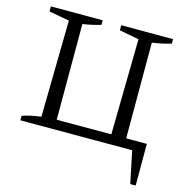

<svg xmlns="http://www.w3.org/2000/svg" viewBox="-119 -764 1032 1060"><g transform="rotate(15 397.0 -234.0)"><path d="M632 -55H750V183H719L681 0H42V-26Q70 -35 96.5 -40.5Q123 -46 149 -49L158 -601L42 -622V-651H338V-625Q315 -618 289 -612Q263 -606 235 -602V-55H547L556 -601L444 -622V-651H740V-625Q716 -618 688.5 -612Q661 -606 632 -602Z"/></g></svg>

Font: Piazzolla 24pt
Style: Regular
Weight: 400
Designer: Juan Pablo del Peral
Foundry: Huerta Tipografica
Version: Version 2.005